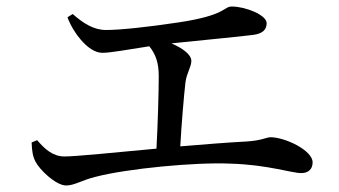

<svg xmlns="http://www.w3.org/2000/svg" viewBox="-20 -658 1040 589"><path d="M187 -605C197 -578 213 -553 228 -536C247 -514 270 -496 294 -496C321 -496 371 -506 438 -516C458 -491 467 -465 467 -424C467 -377 464 -274 460 -202C331 -190 212 -178 178 -178C142 -178 117 -201 94 -228L77 -221C78 -193 81 -177 89 -162C101 -138 151 -89 183 -89C208 -89 231 -105 271 -115C369 -141 581 -161 687 -156C799 -153 875 -127 904 -127C926 -127 939 -139 939 -160C939 -197 854 -237 810 -237C797 -237 784 -227 737 -224C678 -221 606 -215 533 -209C537 -279 544 -363 549 -406C553 -435 567 -453 567 -471C567 -491 540 -510 506 -525C603 -535 719 -546 757 -551C787 -555 798 -568 798 -587C798 -612 733 -638 691 -638C665 -638 675 -611 526 -589C433 -575 349 -566 305 -566C267 -566 235 -587 203 -615Z"/></svg>

Font: Noto Serif SC Medium
Style: Regular
Weight: 500
Designer: Ryoko NISHIZUKA 西塚涼子 (kana & ideographs); Frank Grießhammer (Latin, Greek & Cyrillic); Wenlong ZHANG 张文龙 (bopomofo); San
Foundry: Adobe Systems Incorporated
Version: Version 1.001;PS 1.001;hotconv 16.6.54;makeotf.lib2.5.65590